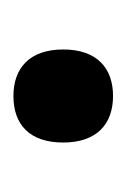

<svg xmlns="http://www.w3.org/2000/svg" viewBox="30 -212 192 293"><g transform="rotate(-90 126.5 -65.0)"><path d="M56 -65C56 -14 84 11 127 11C169 11 198 -13 198 -65C198 -117 169 -141 127 -141C83 -141 56 -116 56 -65Z"/></g></svg>

Font: Noto Sans Lao UI Cond SemBd
Style: Regular
Weight: 600
Width: 3
Designer: Monotype Design Team
Foundry: Monotype Imaging Inc.
Version: Version 2.000